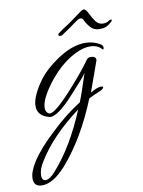

<svg xmlns="http://www.w3.org/2000/svg" viewBox="-127 -512 655 880"><g transform="rotate(-10 201.0 -72.5)"><path d="M-3 308Q-41 308 -41 270Q-41 239 -14 196Q3 169 29.5 138.5Q56 108 93 74Q159 10 233 -37Q242 -59 253 -91Q264 -123 278 -167Q275 -160 256.5 -138.5Q238 -117 203 -79Q119 14 84 5Q30 -9 30 -55Q30 -100 83 -173Q98 -193 120 -213Q142 -233 170 -252Q241 -301 304 -301Q343 -301 375 -281Q384 -275 384 -266Q384 -257 380 -257Q379 -257 378 -258Q358 -281 323 -281Q282 -281 231 -250Q180 -219 137 -167Q70 -85 70 -39Q70 -18 86 -11Q108 -2 197 -100Q232 -139 257.5 -170Q283 -201 298 -223Q305 -233 318 -233Q342 -233 342 -215Q342 -211 339 -206Q332 -186 320 -152.5Q308 -119 291 -72Q323 -91 342 -91Q350 -91 350 -87Q350 -77 325 -68Q315 -64 303.5 -59Q292 -54 279 -47Q209 127 110 240Q50 308 -3 308ZM18 287Q37 287 64 256Q153 156 220 -6Q87 93 22 200Q0 235 0 262Q0 287 18 287ZM199 -352Q190 -352 190 -359Q190 -364 196 -367Q206 -375 214 -380Q222 -385 228 -389Q241 -397 261 -411.5Q281 -426 307 -445Q318 -453 325 -453Q334 -453 347 -426Q354 -411 367 -392.5Q380 -374 401 -374Q409 -374 415.5 -375.5Q422 -377 427 -381Q433 -386 439 -386Q443 -386 443 -383Q443 -380 438 -375Q425 -363 413.5 -357.5Q402 -352 379 -352Q355 -352 339.5 -369.5Q324 -387 316 -405Q312 -415 302 -415Q294 -415 283 -407Q264 -393 248.5 -382Q233 -371 207 -354Q205 -353 203 -352.5Q201 -352 199 -352Z"/></g></svg>

Font: Ephesis
Style: Regular
Weight: 400
Designer: Robert E. Leuschke
Foundry: Robert E. Leuschke
Version: Version 1.010; ttfautohint (v1.8.3)